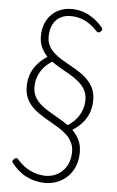

<svg xmlns="http://www.w3.org/2000/svg" viewBox="-198 -1547 1392 2284"><g transform="rotate(10 498.5 -405.0)"><path d="M484 643Q423 643 370 632Q317 621 269.5 599Q222 577 180 544.5Q138 512 100 471Q91 460 93 449.5Q95 439 109 425Q124 409 134 408.5Q144 408 160 423Q205 467 255.5 497Q306 527 363.5 542.5Q421 558 484 558Q540 558 592.5 538Q645 518 685.5 479.5Q726 441 750 384.5Q774 328 774 255Q774 179 746 125.5Q718 72 669.5 33.5Q621 -5 561.5 -35Q502 -65 438.5 -93.5Q375 -122 315.5 -155Q256 -188 208 -232.5Q160 -277 132 -340.5Q104 -404 104 -492Q104 -567 127 -630Q150 -693 192 -746.5Q234 -800 288 -841Q235 -886 200.5 -950.5Q166 -1015 166 -1110Q166 -1189 192 -1252.5Q218 -1316 264.5 -1361Q311 -1406 374 -1429.5Q437 -1453 511 -1453Q587 -1453 650.5 -1431.5Q714 -1410 766.5 -1375Q819 -1340 860 -1299Q874 -1285 872.5 -1273Q871 -1261 860 -1248Q846 -1233 834 -1232Q822 -1231 802 -1248Q763 -1284 718.5 -1310.5Q674 -1337 623 -1352.5Q572 -1368 512 -1368Q430 -1368 373.5 -1337.5Q317 -1307 287.5 -1249Q258 -1191 258 -1110Q258 -1038 285.5 -988Q313 -938 360 -901.5Q407 -865 465.5 -836.5Q524 -808 586.5 -780.5Q649 -753 707.5 -720Q766 -687 813 -642.5Q860 -598 887.5 -535.5Q915 -473 915 -385Q915 -309 891.5 -245.5Q868 -182 826 -130Q784 -78 730 -37Q790 12 828 81.5Q866 151 866 255Q866 347 834.5 419.5Q803 492 748.5 542Q694 592 625.5 617.5Q557 643 484 643ZM665 -83Q712 -118 747.5 -164Q783 -210 803 -265.5Q823 -321 823 -385Q823 -448 801.5 -495.5Q780 -543 744 -578Q708 -613 661 -640.5Q614 -668 561.5 -692Q509 -716 455.5 -740.5Q402 -765 354 -794Q305 -758 269.5 -711.5Q234 -665 215 -609.5Q196 -554 196 -492Q196 -430 216.5 -383Q237 -336 273 -301Q309 -266 356 -238.5Q403 -211 455.5 -186.5Q508 -162 561.5 -137Q615 -112 665 -83Z"/></g></svg>

Font: Playwrite ID
Style: Regular
Weight: 400
Designer: Veronika Burian, José Scaglione
Foundry: TypeTogether
Version: Version 1.002